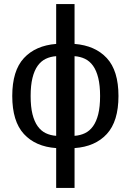

<svg xmlns="http://www.w3.org/2000/svg" viewBox="-20 -720 640 940"><path d="M255 -700H345V-505Q446 -497 503 -435.5Q560 -374 560 -250Q560 -126 503 -64Q446 -2 345 5V200H255V5Q154 -2 97 -64Q40 -126 40 -250Q40 -374 97 -435.5Q154 -497 255 -505ZM345 -55Q373 -57 396 -68Q419 -79 435.5 -102Q452 -125 461 -161Q470 -197 470 -250Q470 -302 461 -338.5Q452 -375 435.5 -398Q419 -421 396 -432Q373 -443 345 -445ZM255 -445Q227 -443 204 -432Q181 -421 164.5 -398Q148 -375 139 -338.5Q130 -302 130 -250Q130 -197 139 -161Q148 -125 164.5 -102Q181 -79 204 -68Q227 -57 255 -55Z"/></svg>

Font: Cuprum
Style: Regular
Weight: 400
Designer: Jovanny Lemonad
Foundry: Jovanny Lemonad
Version: Version 1.002